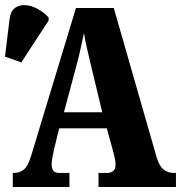

<svg xmlns="http://www.w3.org/2000/svg" viewBox="-45 -746 722 766"><path d="M6 0V-56H11Q33 -56 50 -69.5Q67 -83 80 -127L258 -714H409L580 -118Q590 -84 607.5 -70Q625 -56 648 -56H657V0H348V-56H382Q395 -56 405.5 -63Q416 -70 416 -89Q416 -102 412.5 -117Q409 -132 407 -140L381 -234H191L172 -156Q170 -144 165.5 -124.5Q161 -105 161 -91Q161 -75 167.5 -65.5Q174 -56 192 -56H232V0ZM210 -298H363L317 -489Q310 -520 302.5 -551Q295 -582 290 -614Q283 -583 276.5 -552Q270 -521 262 -492ZM40 -497 -25 -520 -7 -669Q-3 -701 14.5 -714Q32 -727 56 -725.5Q80 -724 105 -710.5Q130 -697 149 -676V-664Z"/></svg>

Font: Noto Serif ExtraCondensed Black
Style: Regular
Weight: 900
Width: 2
Designer: Monotype Design Team
Foundry: Monotype Imaging Inc.
Version: Version 2.015; ttfautohint (v1.8.4.7-5d5b)